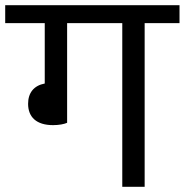

<svg xmlns="http://www.w3.org/2000/svg" viewBox="-40 -718 710 738"><path d="M164 -237C187 -237 207 -241 218 -246V-629H430V0H516V-629H650V-698H-20V-629H132V-397C90 -389 68 -361 68 -319C68 -268 100 -237 164 -237Z"/></svg>

Font: IBM Plex Devanagari Text
Style: Regular
Weight: 450
Designer: Mike Abbink, Paul van der Laan, Pieter van Rosmalen, Erin McLaughlin
Foundry: Bold Monday
Version: Version 1.0